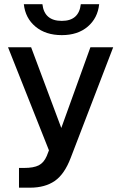

<svg xmlns="http://www.w3.org/2000/svg" viewBox="-20 -724 574 910"><path d="M450 -704Q443 -638 395.8 -597.8Q348.5 -557.5 273 -557.5Q196.5 -557.5 148.2 -597.8Q100 -638 93 -704H181Q190 -625 273 -625Q354 -625 363 -704ZM70 72H94Q139.5 72 163.8 59.5Q188 47 201.5 15.5L212 -11.5L18 -500H127.5L270.5 -117.5L408.5 -500H516.5L315 24.5Q285.5 102 239.2 133.8Q193 165.5 122.5 165.5H70Z"/></svg>

Font: Overused Grotesk Medium
Style: Regular
Weight: 525
Version: Version 0.004